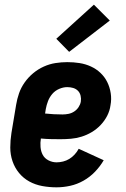

<svg xmlns="http://www.w3.org/2000/svg" viewBox="-20 -794 540 822"><path d="M222 8Q191 8 161 2.5Q131 -3 105.5 -17Q80 -31 61.5 -53.5Q43 -76 33.5 -104Q24 -132 24 -162.5Q24 -193 29 -225L49 -345Q53 -370 61.5 -394.5Q70 -419 85.5 -441Q101 -463 122 -480.5Q143 -498 167.5 -509Q192 -520 217.5 -524Q243 -528 268 -528Q295 -528 320.5 -524Q346 -520 369 -509.5Q392 -499 410 -482Q428 -465 439 -443Q450 -421 454 -395Q458 -369 453 -343Q450 -320 439 -298.5Q428 -277 411 -259Q394 -241 373 -228.5Q352 -216 329.5 -209Q307 -202 284 -200Q261 -198 238 -198Q217 -198 196.5 -198.5Q176 -199 155 -201Q152 -183 153.5 -164.5Q155 -146 163 -131Q171 -116 187.5 -107.5Q204 -99 222 -99Q236 -99 250 -102.5Q264 -106 276.5 -113.5Q289 -121 299.5 -132.5Q310 -144 317 -157L424 -108Q409 -82 387 -59Q365 -36 337.5 -20.5Q310 -5 280.5 1.5Q251 8 222 8ZM248 -304Q260 -304 273 -306.5Q286 -309 297.5 -316.5Q309 -324 316.5 -335.5Q324 -347 326 -359Q328 -372 325 -384.5Q322 -397 313.5 -405.5Q305 -414 293 -417.5Q281 -421 268 -421Q251 -421 233.5 -413.5Q216 -406 204 -392Q192 -378 185.5 -361Q179 -344 176 -327L173 -308Q191 -306 210 -305Q229 -304 248 -304ZM276 -572 221 -628 382 -774 450 -706Z"/></svg>

Font: Iosevka SS04 Heavy
Style: Italic
Weight: 900
Italic angle: -9°
Monospace: yes
Designer: Belleve Invis
Foundry: Belleve Invis
Version: Version 19.0.0; ttfautohint (v1.8.4)